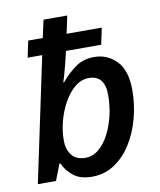

<svg xmlns="http://www.w3.org/2000/svg" viewBox="-86 -828 757 906"><g transform="rotate(-10 293.0 -375.0)"><path d="M281.7 9.8Q227.5 9.8 194.3 -15.6Q161.1 -41 145 -78.1H140.6L110.4 0H23.4L149.4 -596.2H79.6L96.2 -675.3H166L184.6 -759.8H298.3L280.3 -675.3H448.7L432.1 -596.2H263.2Q256.8 -567.4 249.3 -537.8Q241.7 -508.3 235.1 -485.1Q228.5 -461.9 225.1 -452.1H229Q259.8 -489.7 297.9 -517.3Q335.9 -544.9 388.7 -544.9Q451.7 -544.9 495.6 -500Q539.6 -455.1 539.6 -359.9Q539.6 -290.5 521.7 -224.6Q503.9 -158.7 470.5 -105.7Q437 -52.7 389.4 -21.5Q341.8 9.8 281.7 9.8ZM266.6 -83.5Q301.3 -83.5 330.1 -106.9Q358.9 -130.4 379.6 -169.9Q400.4 -209.5 411.9 -258.1Q423.3 -306.6 423.3 -356.9Q423.3 -451.7 346.2 -451.7Q310.5 -451.7 280.3 -426.8Q250 -401.9 227.3 -361.6Q204.6 -321.3 192.1 -274.2Q179.7 -227.1 179.7 -183.1Q179.7 -137.7 201.7 -110.6Q223.6 -83.5 266.6 -83.5Z"/></g></svg>

Font: Open Sans SemiBold
Style: Italic
Weight: 600
Italic angle: -12°
Designer: Monotype Design Team
Foundry: Monotype Imaging Inc.
Version: Version 3.003; ttfautohint (v1.8.4)